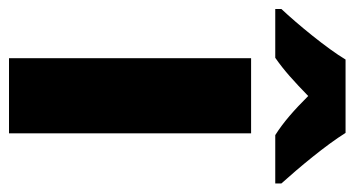

<svg xmlns="http://www.w3.org/2000/svg" viewBox="-254 -602 806 437"><g transform="rotate(90 149.5 -383.0)"><path d="M233 -766H66C41 -724 -15 -656 -49 -620V-606H62C91 -626 116 -649 149 -681C181 -649 208 -625 238 -606H348V-620C312 -660 261 -721 233 -766ZM234 0V-551H63V0Z"/></g></svg>

Font: Noto Sans Bengali SemiCondensed ExtraBold
Style: Regular
Weight: 800
Width: 4
Designer: Joana Ranito - Universal Thirst; Jelle Bosma - Monotype Design Team
Foundry: Universal Thirst ehf.
Version: Version 3.000